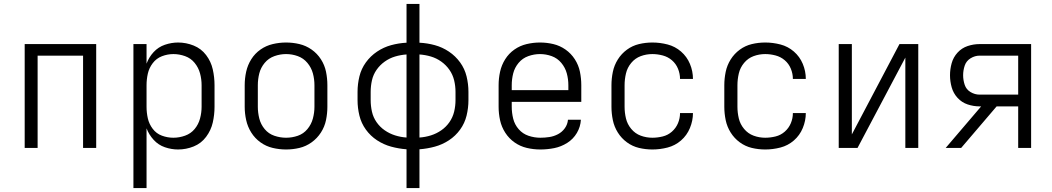

<svg xmlns="http://www.w3.org/2000/svg" viewBox="-20 -755 5368 980"><path d="M106 0H172V-471H404V0H471V-530H106Z M661 205H728V-100Q740 -68 764 -41.5Q788 -15 821.5 -3.5Q855 8 889 8Q930 8 968.5 -7.5Q1007 -23 1032 -56.5Q1057 -90 1066 -129.5Q1075 -169 1075 -210V-320Q1075 -361 1066 -401Q1057 -441 1032 -474Q1007 -507 968.5 -522.5Q930 -538 889 -538Q855 -538 821.5 -526.5Q788 -515 764 -489Q740 -463 728 -430V-530H661ZM865 -52Q835 -52 806.5 -62.5Q778 -73 759.5 -97.5Q741 -122 734.5 -151Q728 -180 728 -210V-320Q728 -350 734.5 -379Q741 -408 759.5 -432.5Q778 -457 806.5 -468Q835 -479 865 -479Q895 -479 924.5 -468.5Q954 -458 973.5 -434Q993 -410 1001 -380.5Q1009 -351 1009 -320V-210Q1009 -180 1001 -150Q993 -120 973.5 -96.5Q954 -73 924.5 -62.5Q895 -52 865 -52Z M1440 8Q1475 8 1508.5 0Q1542 -8 1570.5 -28.5Q1599 -49 1618 -78.5Q1637 -108 1644 -142Q1651 -176 1651 -210V-320Q1651 -355 1644 -389Q1637 -423 1618 -452.5Q1599 -482 1570.5 -502Q1542 -522 1508.5 -530Q1475 -538 1440 -538Q1406 -538 1372 -530Q1338 -522 1309.5 -502Q1281 -482 1262.5 -452.5Q1244 -423 1236.5 -389Q1229 -355 1229 -320V-210Q1229 -176 1236.5 -142Q1244 -108 1262.5 -78.5Q1281 -49 1309.5 -28.5Q1338 -8 1372 0Q1406 8 1440 8ZM1440 -52Q1410 -52 1380.5 -62Q1351 -72 1331 -96Q1311 -120 1303.5 -150Q1296 -180 1296 -210V-320Q1296 -351 1303.5 -380.5Q1311 -410 1331 -434Q1351 -458 1380.5 -468.5Q1410 -479 1440 -479Q1471 -479 1500 -468.5Q1529 -458 1549 -434Q1569 -410 1577 -380.5Q1585 -351 1585 -320V-210Q1585 -180 1577 -150Q1569 -120 1549 -96Q1529 -72 1500 -62Q1471 -52 1440 -52Z M2055 205H2121V7Q2161 4 2199.5 -6.5Q2238 -17 2271.5 -39Q2305 -61 2328.5 -93.5Q2352 -126 2361.5 -165Q2371 -204 2371 -244V-286Q2371 -326 2361.5 -365Q2352 -404 2328.5 -436.5Q2305 -469 2271.5 -491.5Q2238 -514 2199.5 -524.5Q2161 -535 2121 -537V-735H2055V-537Q2015 -535 1976.5 -524.5Q1938 -514 1904.5 -491.5Q1871 -469 1847.5 -436.5Q1824 -404 1814.5 -365Q1805 -326 1805 -286V-244Q1805 -204 1814.5 -165Q1824 -126 1847.5 -93.5Q1871 -61 1904.5 -39Q1938 -17 1976.5 -6.5Q2015 4 2055 7ZM2055 -53Q2025 -55 1996.5 -64Q1968 -73 1943.5 -90Q1919 -107 1902 -131.5Q1885 -156 1878.5 -185Q1872 -214 1872 -244V-286Q1872 -316 1878.5 -345Q1885 -374 1902 -398.5Q1919 -423 1943.5 -440.5Q1968 -458 1996.5 -466.5Q2025 -475 2055 -477ZM2121 -53V-477Q2151 -475 2179.5 -466.5Q2208 -458 2232.5 -440.5Q2257 -423 2274 -398.5Q2291 -374 2298 -345Q2305 -316 2305 -286V-244Q2305 -214 2298 -185Q2291 -156 2274 -131.5Q2257 -107 2232.5 -90Q2208 -73 2179.5 -64Q2151 -55 2121 -53Z M2738 8Q2774 8 2809 1Q2844 -6 2875 -25.5Q2906 -45 2924.5 -76.5Q2943 -108 2945 -144H2879Q2877 -120 2863 -100.5Q2849 -81 2828 -70Q2807 -59 2784 -55.5Q2761 -52 2738 -52Q2707 -52 2677.5 -62Q2648 -72 2627.5 -95.5Q2607 -119 2599.5 -149Q2592 -179 2592 -210V-235H2947V-320Q2947 -355 2940 -389Q2933 -423 2914 -452.5Q2895 -482 2866.5 -502Q2838 -522 2804.5 -530Q2771 -538 2736 -538Q2702 -538 2668 -530Q2634 -522 2605.5 -502Q2577 -482 2558.5 -452.5Q2540 -423 2532.5 -389Q2525 -355 2525 -320V-210Q2525 -175 2532.5 -141Q2540 -107 2559 -77.5Q2578 -48 2606.5 -28Q2635 -8 2669 0Q2703 8 2738 8ZM2881 -295H2592V-320Q2592 -351 2599.5 -380.5Q2607 -410 2627 -434Q2647 -458 2676.5 -468.5Q2706 -479 2736 -479Q2767 -479 2796 -468.5Q2825 -458 2845 -434Q2865 -410 2873 -380.5Q2881 -351 2881 -320Z M3310 8Q3349 8 3387.5 -2Q3426 -12 3456 -38Q3486 -64 3501.5 -101.5Q3517 -139 3517 -178H3451Q3451 -178 3451 -178Q3451 -178 3451 -178Q3451 -151 3440.5 -126Q3430 -101 3409.5 -83Q3389 -65 3362.5 -58.5Q3336 -52 3310 -52Q3279 -52 3250.5 -62.5Q3222 -73 3202 -97Q3182 -121 3175 -150.5Q3168 -180 3168 -210V-320Q3168 -350 3175 -380Q3182 -410 3202 -434Q3222 -458 3250.5 -468.5Q3279 -479 3310 -479Q3336 -479 3362.5 -472Q3389 -465 3409.5 -447.5Q3430 -430 3440.5 -404.5Q3451 -379 3451 -352Q3451 -352 3451 -352Q3451 -352 3451 -352H3517Q3517 -392 3501.5 -429Q3486 -466 3456 -492Q3426 -518 3387.5 -528Q3349 -538 3310 -538Q3275 -538 3241.5 -530Q3208 -522 3180 -501.5Q3152 -481 3133.5 -451.5Q3115 -422 3108 -388Q3101 -354 3101 -320V-210Q3101 -176 3108 -142Q3115 -108 3133.5 -78.5Q3152 -49 3180 -28.5Q3208 -8 3241.5 0Q3275 8 3310 8Z M3886 8Q3925 8 3963.5 -2Q4002 -12 4032 -38Q4062 -64 4077.5 -101.5Q4093 -139 4093 -178H4027Q4027 -178 4027 -178Q4027 -178 4027 -178Q4027 -151 4016.5 -126Q4006 -101 3985.5 -83Q3965 -65 3938.5 -58.5Q3912 -52 3886 -52Q3855 -52 3826.5 -62.5Q3798 -73 3778 -97Q3758 -121 3751 -150.5Q3744 -180 3744 -210V-320Q3744 -350 3751 -380Q3758 -410 3778 -434Q3798 -458 3826.5 -468.5Q3855 -479 3886 -479Q3912 -479 3938.5 -472Q3965 -465 3985.5 -447.5Q4006 -430 4016.5 -404.5Q4027 -379 4027 -352Q4027 -352 4027 -352Q4027 -352 4027 -352H4093Q4093 -392 4077.5 -429Q4062 -466 4032 -492Q4002 -518 3963.5 -528Q3925 -538 3886 -538Q3851 -538 3817.5 -530Q3784 -522 3756 -501.5Q3728 -481 3709.5 -451.5Q3691 -422 3684 -388Q3677 -354 3677 -320V-210Q3677 -176 3684 -142Q3691 -108 3709.5 -78.5Q3728 -49 3756 -28.5Q3784 -8 3817.5 0Q3851 8 3886 8Z M4261 0H4357L4601 -461V0H4667V-530H4571L4328 -69V-530H4261Z M4807 0H4886L5067 -212H5177V0H5243V-530H4980Q4949 -530 4919 -520Q4889 -510 4867.5 -486.5Q4846 -463 4837.5 -432.5Q4829 -402 4829 -371Q4829 -340 4837.5 -309.5Q4846 -279 4867.5 -255.5Q4889 -232 4919 -222Q4949 -212 4980 -212H4988ZM4980 -272Q4956 -272 4934 -285Q4912 -298 4904 -322Q4896 -346 4896 -371Q4896 -396 4904 -420Q4912 -444 4934 -457.5Q4956 -471 4980 -471H5177V-272Z"/></svg>

Font: Iosevka Sparkle Light
Style: Regular
Weight: 300
Designer: Belleve Invis
Foundry: Belleve Invis
Version: Version 4.5.0; ttfautohint (v1.8.3)